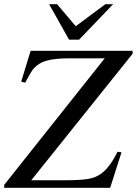

<svg xmlns="http://www.w3.org/2000/svg" viewBox="-26 -895 652 915"><path d="M513 -875 351 -706H303L208 -875H246L335 -770L476 -875ZM606 -639 123 -36H284Q355 -36 392.5 -42Q430 -48 457 -68Q498 -98 534 -172L553 -169L499 0H-6V-14L473 -617H302Q200 -617 160 -590Q138 -575 127.5 -559.5Q117 -544 94 -501L75 -506L120 -653H606Z"/></svg>

Font: STIX MathJax Latin
Style: Italic
Weight: 400
Italic angle: -16.33°
Designer: MicroPress Inc., with final additions and corrections provided by Coen Hoffman, Elsevier (retired)
Version: Version 1.1.1